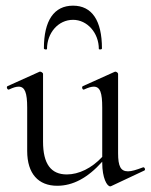

<svg xmlns="http://www.w3.org/2000/svg" viewBox="-20 -648 533 678"><path d="M182 8C237 8 289 -19 341 -77V-73C341 -19 358 10 369 10C370 10 371 10 373 9L490 -46C495 -49 490 -59 485 -57C461 -48 445 -43 432 -43C406 -43 397 -61 397 -107V-387C397 -391 391 -395 387 -395C386 -395 386 -395 384 -394L273 -344C267 -342 271 -329 277 -332C292 -339 303 -342 311 -342C334 -342 341 -320 341 -268V-94C304 -54 258 -32 216 -32C160 -32 132 -69 132 -148V-387C132 -391 125 -395 122 -395C120 -395 120 -395 118 -394L7 -344C1 -342 6 -329 12 -332C27 -339 37 -342 46 -342C68 -342 76 -320 76 -268V-115C76 -34 116 8 182 8ZM146 -475C146 -531 185 -578 238 -578C288 -578 329 -532 329 -475C329 -473 340 -472 340 -477C340 -575 305 -628 238 -628C171 -628 135 -576 135 -477C135 -473 146 -472 146 -475Z"/></svg>

Font: Cormorant Garamond
Style: Regular
Weight: 400
Designer: Christian Thalmann (Catharsis Fonts)
Foundry: Catharsis Fonts
Version: Version 4.002;Glyphs 3.4 (3410)